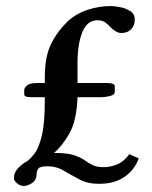

<svg xmlns="http://www.w3.org/2000/svg" viewBox="-20 -595 503 634"><path d="M160 -90Q201 -90 223 -83Q245 -76 258.5 -66.5Q272 -57 285.5 -50Q299 -43 323 -43Q344 -43 366.5 -52Q389 -61 407 -86L438 -72Q425 -35 392 -11.5Q359 12 306 12Q270 12 242.5 -2.5Q215 -17 190.5 -31.5Q166 -46 137 -46Q112 -46 106.5 -38Q101 -30 101 -21Q101 -1 86.5 9Q72 19 58 19Q47 19 36.5 10.5Q26 2 26 -7Q26 -25 39 -39Q52 -53 70 -63Q81 -71 94.5 -88.5Q108 -106 118 -146.5Q128 -187 128 -266V-274H86Q70 -274 65 -276.5Q60 -279 60 -284V-298Q60 -305 69.5 -313Q79 -321 104 -321H128V-340Q128 -408 148.5 -449.5Q169 -491 204 -525Q233 -551 270.5 -563Q308 -575 346 -575Q357 -575 376 -571.5Q395 -568 410 -558.5Q425 -549 425 -530Q425 -511 413 -498.5Q401 -486 381 -486Q371 -486 361.5 -492Q352 -498 344 -506Q335 -516 326 -522Q317 -528 301 -528Q268 -528 252 -489Q236 -450 236 -388V-321H330Q359 -321 359 -311V-292Q359 -282 343.5 -278Q328 -274 314 -274H236Q233 -195 208.5 -153Q184 -111 158 -90Z"/></svg>

Font: Libertinus Serif SemiBold
Style: Regular
Weight: 600
Designer: Philipp H. Poll, Khaled Hosny
Foundry: Caleb Maclennan
Version: Version 7.051;RELEASE